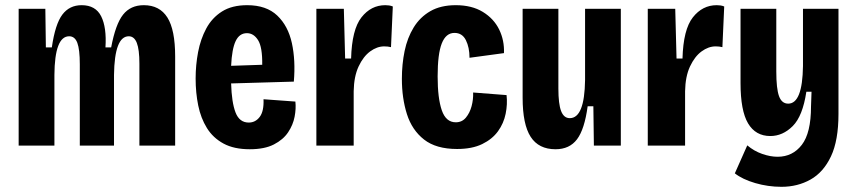

<svg xmlns="http://www.w3.org/2000/svg" viewBox="-20 -562 3306 741"><path d="M52 0V-528H155L157 -379H180Q193 -469 220.5 -505.5Q248 -542 295 -542Q349 -542 370.5 -499Q392 -456 387 -379H409Q426 -469 455 -505.5Q484 -542 535 -542Q596 -542 626 -494.5Q656 -447 656 -344V0H518V-316Q518 -371 508 -396.5Q498 -422 477 -422Q422 -422 420 -273V0H288V-314Q288 -371 278.5 -396.5Q269 -422 247 -422Q191 -422 190 -273V0Z M944 14Q883 14 842.5 -8Q802 -30 778.5 -68Q755 -106 745 -155Q735 -204 735 -259Q735 -311 744.5 -361Q754 -411 776 -452Q798 -493 836.5 -517.5Q875 -542 934 -542Q1008 -542 1050 -502Q1092 -462 1106.5 -395.5Q1121 -329 1114 -247L872 -240Q874 -167 889 -128Q904 -89 940 -89Q966 -89 982.5 -111Q999 -133 997 -179L1120 -170Q1123 -143 1117 -111.5Q1111 -80 1092 -51.5Q1073 -23 1037 -4.5Q1001 14 944 14ZM933 -434Q904 -434 889.5 -403.5Q875 -373 872 -308L992 -312Q993 -380 976 -407Q959 -434 933 -434Z M1201 0V-528H1307L1312 -336H1335Q1338 -448 1375 -495Q1412 -542 1467 -542Q1474 -542 1481.5 -541Q1489 -540 1496 -537L1489 -380Q1477 -383 1463 -383Q1435 -383 1408.5 -363.5Q1382 -344 1364 -305.5Q1346 -267 1345 -210V0Z M1744 13Q1663 13 1616.5 -23.5Q1570 -60 1550.5 -121.5Q1531 -183 1531 -258Q1531 -314 1541.5 -365Q1552 -416 1576.5 -456Q1601 -496 1641 -519Q1681 -542 1739 -542Q1801 -542 1843.5 -516Q1886 -490 1906.5 -448Q1927 -406 1925 -357L1792 -339Q1792 -379 1778 -407Q1764 -435 1734 -435Q1701 -435 1685 -394.5Q1669 -354 1669 -267Q1669 -183 1685 -136.5Q1701 -90 1739 -90Q1763 -90 1778 -108Q1793 -126 1800 -152Q1807 -178 1806 -205L1935 -195Q1939 -160 1931.5 -123Q1924 -86 1902 -55.5Q1880 -25 1841 -6Q1802 13 1744 13Z M2124 14Q2059 14 2028 -34Q1997 -82 1997 -185V-528H2135V-220Q2135 -161 2145.5 -133.5Q2156 -106 2179 -106Q2236 -106 2238 -253V-528H2376V0H2272L2270 -152H2248Q2236 -63 2207 -24.5Q2178 14 2124 14Z M2480 0V-528H2586L2591 -336H2614Q2617 -448 2654 -495Q2691 -542 2746 -542Q2753 -542 2760.5 -541Q2768 -540 2775 -537L2768 -380Q2756 -383 2742 -383Q2714 -383 2687.5 -363.5Q2661 -344 2643 -305.5Q2625 -267 2624 -210V0Z M2996 159Q2944 159 2894.5 144.5Q2845 130 2816 107L2864 -1Q2890 21 2921.5 32Q2953 43 2981 43Q3039 43 3074.5 -3Q3110 -49 3110 -151L3112 -208H3092Q3078 -114 3039.5 -75.5Q3001 -37 2953 -37Q2896 -37 2867 -86Q2838 -135 2838 -241V-528H2976V-286Q2976 -220 2986.5 -191Q2997 -162 3022 -162Q3077 -162 3079 -307V-528H3216V-122Q3216 -20 3187 41.5Q3158 103 3108 131Q3058 159 2996 159Z"/></svg>

Font: Bricolage Grotesque 12pt Condensed Bricolage Grotesque 10pt Condensed Regular
Style: Bold
Weight: 700
Width: 3
Designer: Mathieu Triay
Foundry: Atelier Triay
Version: Version 1.001; ttfautohint (v1.8.4.7-5d5b);gftools[0.9.33.de